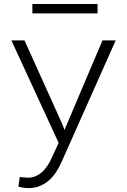

<svg xmlns="http://www.w3.org/2000/svg" viewBox="-20 -731 640 964"><path d="M293 -107.4 303.7 -78.6 494.6 -528.3H561L288.1 84.5Q277.3 108.4 262.7 131.3Q248 154.3 228 172.6Q208 190.9 181.9 202.1Q155.8 213.4 122.1 213.4Q110.4 213.4 96.2 211.2Q82 209 72.3 206.5L79.1 157.7Q87.4 158.7 99.9 159.9Q112.3 161.1 120.6 161.1Q143.1 161.1 161.6 152.3Q180.2 143.6 194.6 129.6Q209 115.7 220 98.4Q231 81.1 238.3 64.5L274.4 -13.7L37.1 -528.3H103ZM469.7 -663.6H142.6V-710.9H469.7Z"/></svg>

Font: Roboto Mono Light
Style: Regular
Weight: 300
Designer: Google
Version: Version 2.000985; 2015; ttfautohint (v1.3)